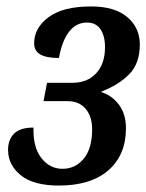

<svg xmlns="http://www.w3.org/2000/svg" viewBox="-20 -566 454 596"><path d="M5 -101Q5 -132 23.5 -151Q42 -170 84 -170Q82 -110 108 -76Q134 -42 174 -42Q214 -42 240 -73.5Q266 -105 266 -165Q266 -204 246 -228Q226 -252 190 -252H115L126 -309H205Q251 -309 278.5 -338.5Q306 -368 306 -420Q306 -454 292 -475Q278 -496 250 -496Q216 -496 194 -467Q172 -438 163 -386Q124 -386 105 -397Q86 -408 86 -432Q86 -479 130.5 -512.5Q175 -546 263 -546Q336 -546 375 -513Q414 -480 414 -428Q414 -369 381 -335.5Q348 -302 295 -282V-280Q329 -269 350 -240Q371 -211 371 -168Q371 -85 316.5 -37.5Q262 10 163 10Q84 10 44.5 -22Q5 -54 5 -101Z"/></svg>

Font: Noto Serif CondSemiBold
Style: Italic
Weight: 600
Width: 3
Italic angle: -12°
Designer: Monotype Design Team
Foundry: Monotype Imaging Inc.
Version: Version 1.001